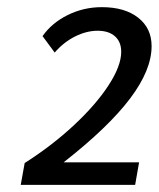

<svg xmlns="http://www.w3.org/2000/svg" viewBox="-20 -725 444 537"><path d="M49 -269Q126 -318 187.5 -375.5Q249 -433 284 -487Q319 -541 319 -580Q319 -608 301.5 -623.5Q284 -639 253 -639Q222 -639 190 -623Q158 -607 133 -578L99 -624Q125 -661 169.5 -683Q214 -705 265 -705Q329 -705 366.5 -675.5Q404 -646 404 -596Q404 -529 343.5 -449Q283 -369 158 -271H369L358 -208H38Z"/></svg>

Font: Sarabun
Style: Italic
Weight: 400
Italic angle: -10°
Designer: Suppakit Chalermlarp | Katatrad Co.,Ltd.
Foundry: Cadson Demak Co.,Ltd.
Version: Version 1.000; ttfautohint (v1.6)